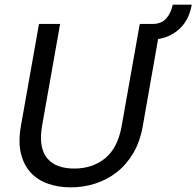

<svg xmlns="http://www.w3.org/2000/svg" viewBox="-20 -800 846 827"><path d="M148 -697H239L161 -257Q153 -209 159 -174.5Q165 -140 184 -117.5Q203 -95 232.5 -84.5Q262 -74 300 -74Q378 -74 432.5 -118Q487 -162 504 -257L582 -697H641Q677 -698 697 -721.5Q717 -745 724 -780H806Q794 -714 754.5 -677Q715 -640 661 -632L595 -257Q583 -189 553.5 -139.5Q524 -90 482 -57.5Q440 -25 389.5 -9Q339 7 285 7Q231 7 186 -9Q141 -25 111.5 -57.5Q82 -90 70 -139.5Q58 -189 70 -257Z"/></svg>

Font: SVN-Poppins
Style: Italic
Weight: 400
Italic angle: -10°
Designer: Ninad Kale (Devanagari), Jonny Pinhorn (Latin)
Foundry: Indian Type Foundry
Version: Version 3.002 2017; ttfautohint (v1.8.3)